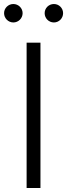

<svg xmlns="http://www.w3.org/2000/svg" viewBox="-37 -941 335 961"><path d="M165.5 -727.5H96.2V0H165.5ZM232.9 -828.6C258.3 -828.6 278.8 -849.6 278.8 -875C278.8 -900.4 258.3 -920.9 232.9 -920.9C207 -920.9 186.5 -900.4 186.5 -875C186.5 -849.6 207 -828.6 232.9 -828.6ZM29.8 -828.6C55.2 -828.6 76.2 -849.6 76.2 -875C76.2 -900.4 55.2 -920.9 29.8 -920.9C4.4 -920.9 -16.6 -900.4 -16.6 -875C-16.6 -849.6 4.4 -828.6 29.8 -828.6Z"/></svg>

Font: Raveo Light
Style: Regular
Weight: 300
Designer: Jakub Foglar, Rasmus Andersson (Inter)
Foundry: Jakubfoglar.com
Version: Version 1.100;Glyphs 3.2.3 (3260)